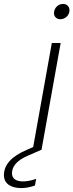

<svg xmlns="http://www.w3.org/2000/svg" viewBox="-134 -762 374 978"><path d="M-114 130C-114 174 -78 196 -26 196C-4 196 19 192 44 183L50 149C25 158 3 162 -17 162C-52 162 -73 148 -73 121C-73 84 -46 54 8 31L79 0L78 -2L175 -543H130L35 -13L3 1C-75 34 -114 77 -114 130ZM150 -673C156 -667 164 -664 173 -664C197 -664 220 -683 220 -710C220 -729 206 -742 187 -742C163 -742 141 -722 141 -695C141 -686 144 -678 150 -673Z"/></svg>

Font: Momo Neue ExtLt
Style: Italic
Weight: 200
Italic angle: -10°
Designer: Ninad Kale (Devanagari), Jonny Pinhorn (Latin)
Foundry: Indian Type Foundry
Version: 4.004